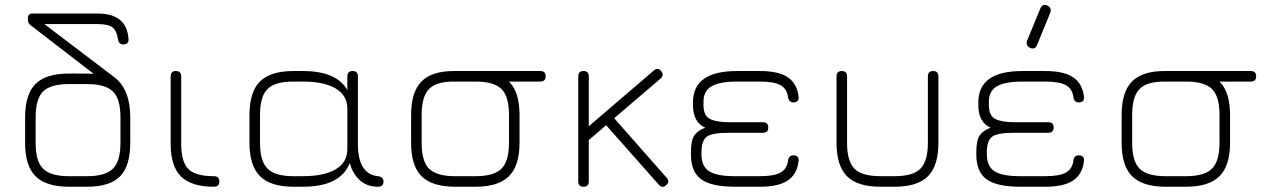

<svg xmlns="http://www.w3.org/2000/svg" viewBox="-20 -744 5065 765"><path d="M255 0Q164 0 122 -41.5Q80 -83 80 -174V-276Q80 -368 121.5 -409.5Q163 -451 255 -451Q344 -451 353 -450L100 -645Q91 -651 91 -669Q91 -690 108 -690H370Q485 -690 492 -589Q494 -567 471 -567Q453 -567 450 -588Q445 -622 428 -635Q411 -648 370 -648H157L436 -436Q499 -388 499 -276V-175Q499 -83 458.5 -41.5Q418 0 327 0ZM255 -42H327Q400 -42 430 -72Q460 -102 460 -175V-276Q460 -350 430 -379.5Q400 -409 327 -409H255Q181 -409 151.5 -379.5Q122 -350 122 -276V-174Q122 -101 152 -71.5Q182 -42 255 -42Z M832 0Q742 0 701 -41Q660 -82 660 -171V-440Q660 -461 681 -461Q702 -461 702 -440V-171Q702 -99 730.5 -70.5Q759 -42 832 -42Q854 -42 854 -21Q854 0 832 0Z M974 -175V-286Q974 -378 1016 -419.5Q1058 -461 1149 -461H1187Q1321 -461 1364 -385V-440Q1364 -461 1385 -461Q1406 -461 1406 -440V-171Q1406 -50 1486 -42Q1508 -39 1508 -21Q1508 0 1486 0Q1439 0 1410.5 -29Q1382 -58 1374 -95Q1337 0 1187 0H1149Q1058 0 1016 -42Q974 -84 974 -175ZM1016 -175Q1016 -102 1046 -72Q1076 -42 1149 -42H1187Q1271 -42 1317.5 -69.5Q1364 -97 1364 -151V-310Q1364 -364 1317.5 -391.5Q1271 -419 1187 -419H1149Q1076 -419 1046 -389.5Q1016 -360 1016 -286Z M1793 0Q1702 0 1660 -41.5Q1618 -83 1618 -174V-286Q1618 -378 1660 -420Q1702 -462 1793 -461H2133Q2154 -461 2154 -440Q2154 -419 2133 -419H2008Q2050 -378 2050 -286V-175Q2050 -84 2008 -42Q1966 0 1875 0ZM1660 -174Q1660 -101 1690 -71.5Q1720 -42 1793 -42H1875Q1948 -42 1978 -72Q2008 -102 2008 -175V-286Q2008 -360 1978 -389.5Q1948 -419 1875 -419H1793Q1720 -420 1690 -390Q1660 -360 1660 -286Z M2284 -21V-440Q2284 -461 2305 -461Q2326 -461 2326 -440V-241L2585 -463Q2600 -477 2614 -461Q2628 -445 2612 -431L2427 -273L2428 -272L2636 -36Q2651 -20 2634 -6Q2619 8 2605 -8L2396 -244L2395 -245L2326 -186V-21Q2326 0 2305 0Q2284 0 2284 -21Z M2733 -128V-138Q2733 -185 2746.5 -204.5Q2760 -224 2790 -235Q2741 -257 2741 -326V-336Q2741 -461 2916 -461H3008Q3082 -461 3119 -436Q3156 -411 3162 -358Q3164 -336 3141 -336Q3123 -336 3120 -356Q3116 -390 3090 -404.5Q3064 -419 3008 -419H2916Q2846 -419 2814 -399.5Q2782 -380 2783 -336V-322Q2784 -282 2810 -269.5Q2836 -257 2885 -257H3020Q3041 -257 3041 -236Q3041 -215 3020 -215H2885Q2816 -215 2795.5 -199Q2775 -183 2775 -137V-128Q2775 -82 2805 -62Q2835 -42 2908 -42H3008Q3064 -42 3090 -56.5Q3116 -71 3120 -105Q3123 -125 3141 -125Q3164 -125 3162 -103Q3156 -50 3119 -25Q3082 0 3008 0H2908Q2815 0 2774 -29.5Q2733 -59 2733 -128Z M3313 -175V-440Q3313 -461 3334 -461Q3355 -461 3355 -440V-175Q3355 -102 3384.5 -72Q3414 -42 3488 -42H3544Q3618 -42 3647.5 -72Q3677 -102 3677 -175V-440Q3677 -461 3698 -461Q3719 -461 3719 -440V-175Q3719 -84 3677.5 -42Q3636 0 3544 0H3488Q3396 0 3354.5 -42Q3313 -84 3313 -175Z M4085 -553Q4066 -562 4072 -581L4125 -710Q4133 -730 4153 -722Q4171 -713 4165 -694L4112 -565Q4104 -545 4085 -553ZM3870 -128V-138Q3870 -185 3883.5 -204.5Q3897 -224 3927 -235Q3878 -257 3878 -326V-336Q3878 -461 4053 -461H4145Q4219 -461 4256 -436Q4293 -411 4299 -358Q4301 -336 4278 -336Q4260 -336 4257 -356Q4253 -390 4227 -404.5Q4201 -419 4145 -419H4053Q3983 -419 3951 -399.5Q3919 -380 3920 -336V-322Q3921 -282 3947 -269.5Q3973 -257 4022 -257H4157Q4178 -257 4178 -236Q4178 -215 4157 -215H4022Q3953 -215 3932.5 -199Q3912 -183 3912 -137V-128Q3912 -82 3942 -62Q3972 -42 4045 -42H4145Q4201 -42 4227 -56.5Q4253 -71 4257 -105Q4260 -125 4278 -125Q4301 -125 4299 -103Q4293 -50 4256 -25Q4219 0 4145 0H4045Q3952 0 3911 -29.5Q3870 -59 3870 -128Z M4624 0Q4533 0 4491 -41.5Q4449 -83 4449 -174V-286Q4449 -378 4491 -420Q4533 -462 4624 -461H4964Q4985 -461 4985 -440Q4985 -419 4964 -419H4839Q4881 -378 4881 -286V-175Q4881 -84 4839 -42Q4797 0 4706 0ZM4491 -174Q4491 -101 4521 -71.5Q4551 -42 4624 -42H4706Q4779 -42 4809 -72Q4839 -102 4839 -175V-286Q4839 -360 4809 -389.5Q4779 -419 4706 -419H4624Q4551 -420 4521 -390Q4491 -360 4491 -286Z"/></svg>

Font: Jura Light
Style: Regular
Weight: 300
Designer: Daniel Johnson, Alexei Vanyashin
Foundry: Daniel Johnson
Version: Version 5.103